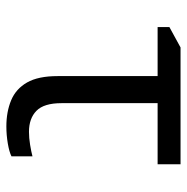

<svg xmlns="http://www.w3.org/2000/svg" viewBox="-12 -564 587 603"><g transform="rotate(90 281.5 -262.5)"><path d="M377 11Q331 11 295 -4Q259 -19 239 -54Q219 -89 219 -150V-464H65V-501L129 -536H496V-464H304V-162Q304 -107 328 -83.5Q352 -60 394 -60Q413 -60 434.5 -63.5Q456 -67 471 -71V-5Q457 2 430.5 6.5Q404 11 377 11Z"/></g></svg>

Font: Noto Sans Mono SemiCondensed
Style: Regular
Weight: 400
Width: 4
Designer: Monotype Design Team
Foundry: Monotype Imaging Inc.
Version: Version 2.014